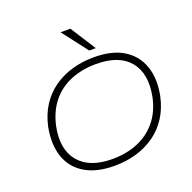

<svg xmlns="http://www.w3.org/2000/svg" viewBox="-160 -1102 1265 1268"><g transform="rotate(-20 472.5 -467.5)"><path d="M433 8Q307 8 226 -41Q145 -90 115 -178.5Q85 -267 108 -386Q126 -467 165.5 -528Q205 -589 263 -630Q321 -671 393 -692Q465 -713 548 -713Q675 -713 754.5 -664Q834 -615 865 -526.5Q896 -438 872 -319Q854 -238 814.5 -177Q775 -116 717 -75Q659 -34 587.5 -13Q516 8 433 8ZM435 -39Q534 -39 613.5 -72Q693 -105 747 -170Q801 -235 822 -332Q853 -489 780.5 -577.5Q708 -666 546 -666Q447 -666 367 -633Q287 -600 234 -535Q181 -470 159 -373Q127 -217 200.5 -128Q274 -39 435 -39ZM535 -765 398 -943H467L581 -765Z"/></g></svg>

Font: Nunito Sans 10pt Expanded ExtraLight
Style: Italic
Weight: 250
Width: 7
Italic angle: -9°
Designer: Vernon Adams
Foundry: Vernon Adams
Version: Version 3.101;gftools[0.9.27]